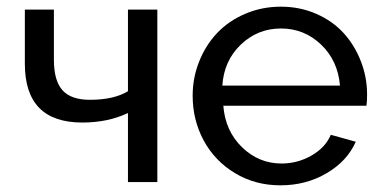

<svg xmlns="http://www.w3.org/2000/svg" viewBox="-20 -551 1158 581"><path d="M367.2 0V-209Q306.6 -180.2 229 -180.2Q55.2 -180.2 55.2 -357.9V-522H143.1V-370.1Q143.1 -307.1 168.9 -278.1Q194.8 -249 252 -249Q324.2 -249 367.2 -274.9V-522H456.1V0Z M828.6 9.8Q752 9.8 690.7 -27.3Q629.4 -64.5 596.2 -126.2Q563 -188 563 -261.2Q563 -315.9 582.8 -365.2Q602.5 -414.6 637.2 -451.2Q671.9 -487.8 722.2 -509.3Q772.5 -530.8 830.1 -530.8Q887.7 -530.8 937.3 -509Q986.8 -487.3 1020 -450.7Q1053.2 -414.1 1072 -365.7Q1090.8 -317.4 1090.8 -265.1Q1090.8 -242.7 1088.9 -231H655.8Q661.6 -154.8 712.4 -105.5Q763.2 -56.2 832 -56.2Q880.4 -56.2 922.6 -80.3Q964.8 -104.5 981 -143.1L1056.6 -122.1Q1030.8 -63.5 968.5 -26.9Q906.2 9.8 828.6 9.8ZM652.8 -292H1008.8Q1002.4 -367.7 951.4 -416.3Q900.4 -464.8 830.1 -464.8Q759.8 -464.8 708.7 -416Q657.7 -367.2 652.8 -292Z"/></svg>

Font: Rawline Medium
Style: Regular
Weight: 500
Designer: Matt McInerney, Pablo Impallari, Rodrigo Fuenzalida
Foundry: Matt McInerney, Pablo Impallari, Rodrigo Fuenzalida
Version: Version 4.020;PS 004.020;hotconv 1.0.88;makeotf.lib2.5.64775